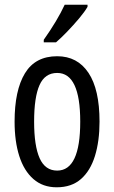

<svg xmlns="http://www.w3.org/2000/svg" viewBox="-20 -786 485 816"><path d="M403 -269Q403 -186 383.5 -123Q364 -60 324 -25Q284 10 221 10Q162 10 122 -25Q82 -60 62 -122.5Q42 -185 42 -269Q42 -402 86 -474.5Q130 -547 223 -547Q309 -547 356 -476.5Q403 -406 403 -269ZM125 -269Q125 -166 148.5 -113.5Q172 -61 223 -61Q321 -61 321 -269Q321 -476 223 -476Q171 -476 148 -424.5Q125 -373 125 -269ZM352 -757Q340 -736 316 -707.5Q292 -679 265.5 -651.5Q239 -624 218 -606H166V-617Q224 -699 255 -766H352Z"/></svg>

Font: Noto Sans Oriya ExtCond
Style: Regular
Weight: 400
Width: 2
Designer: Amélie Bonet and Sol Matas
Foundry: Google LLC
Version: Version 2.006; ttfautohint (v1.8.4.7-5d5b)